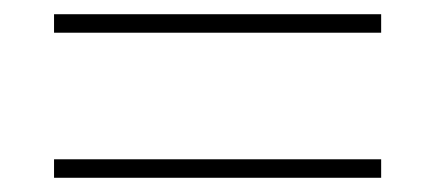

<svg xmlns="http://www.w3.org/2000/svg" viewBox="-20 -488 612 270"><path d="M56 -442V-468H516V-442ZM56 -238V-264H516V-238Z"/></svg>

Font: Noto Sans Sinhala UI Thin
Style: Regular
Weight: 100
Designer: Jelle Bosma - Monotype Design Team
Foundry: Monotype Imaging Inc.
Version: Version 2.006; ttfautohint (v1.8.4.7-5d5b)